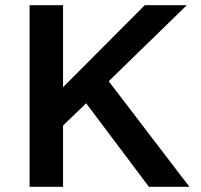

<svg xmlns="http://www.w3.org/2000/svg" viewBox="-20 -720 775 740"><path d="M94 0V-700H223V-384L538 -700H700L399 -407L710 0H554L312 -322L223 -236V0Z"/></svg>

Font: Readex Pro Medium
Style: Regular
Weight: 500
Designer: Bonnie Shaver-Troup, Thomas Jockin
Foundry: Lexend
Version: Version 1.204; ttfautohint (v1.8.4.7-5d5b)